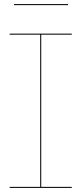

<svg xmlns="http://www.w3.org/2000/svg" viewBox="-20 -916 397 936"><path d="M27 -752H330V-747H181V-5H330V0H27V-5H176V-747H27ZM312 -891H48V-896H312Z"/></svg>

Font: Hepta Slab Hairline
Style: Regular
Weight: 400
Designer: Michael LaGattuta
Foundry: Michael LaGattuta
Version: Version 1.100; ttfautohint (v1.8) -l 8 -r 50 -G 200 -x 14 -D